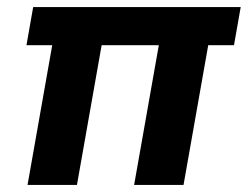

<svg xmlns="http://www.w3.org/2000/svg" viewBox="-20 -524 702 544"><path d="M58 0 128 -396H55L74 -504H662L643 -396H570L500 0H360L430 -396H268L198 0Z"/></svg>

Font: DM Sans ExtraBold
Style: Italic
Weight: 800
Italic angle: -10°
Designer: Colophon Foundry, Jonny Pinhorn
Foundry: Colophon Foundry
Version: Version 4.004;gftools[0.9.30]